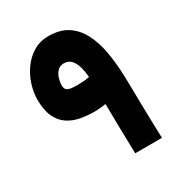

<svg xmlns="http://www.w3.org/2000/svg" viewBox="-161 -778 827 887"><g transform="rotate(-30 253.0 -334.5)"><path d="M238.8 -260.3Q199.7 -260.3 163.3 -267.1Q127 -273.9 98.1 -293Q69.3 -312 52.5 -347.7Q35.6 -383.3 35.6 -440.9Q35.6 -478 48.3 -518.1Q61 -558.1 85.4 -592.5Q109.9 -627 145.3 -648.2Q180.7 -669.4 225.6 -669.4Q287.1 -669.4 327.1 -643.1Q367.2 -616.7 390.9 -570.3Q414.6 -523.9 425.3 -463.6Q436 -403.3 438 -335.4Q439 -313 439.5 -272.7Q439.9 -232.4 440.9 -184.1Q441.9 -135.7 443.1 -87.4Q444.3 -39.1 445.8 0H303.2Q301.3 -69.3 300 -132.1Q298.8 -194.8 297.9 -265.6Q260.3 -260.3 238.8 -260.3ZM231.9 -406.2Q241.2 -406.2 261 -407.5Q280.8 -408.7 294.4 -412.1Q292.5 -439 285.9 -464.8Q279.3 -490.7 264.6 -507.8Q250 -524.9 224.6 -524.9Q202.6 -524.9 189.7 -510.3Q176.8 -495.6 171.1 -476.1Q165.5 -456.5 165.5 -440.9Q165.5 -422.4 177 -414.3Q188.5 -406.2 231.9 -406.2Z"/></g></svg>

Font: Vazirmatn RD UI FD Black
Style: Regular
Weight: 900
Designer: Saber Rastikerdar
Foundry: Saber Rastikerdar
Version: Version 33.003